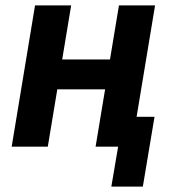

<svg xmlns="http://www.w3.org/2000/svg" viewBox="-20 -540 640 707"><path d="M506 147H390L415 0H332L367 -211H191L156 0H23L109 -520H242L209 -321H385L418 -520H551L483 -110H549Z"/></svg>

Font: Iosevka Extrabold Extended
Style: Italic
Weight: 800
Width: 7
Italic angle: -9°
Monospace: yes
Designer: Belleve Invis
Foundry: Belleve Invis
Version: Version 32.5.0; ttfautohint (v1.8.4)